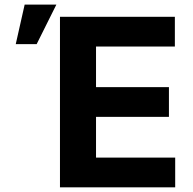

<svg xmlns="http://www.w3.org/2000/svg" viewBox="-20 -799 825 819"><path d="M235.8 0V-727.3H725.9V-600.5H389.6V-427.2H700.6V-300.4H389.6V-126.8H727.3V0ZM47.2 -610.8 85.2 -779.5H220.5L136.4 -610.8Z"/></svg>

Font: Inter Zeller
Style: Bold
Weight: 700
Designer: Rasmus Andersson; Joe Bland
Foundry: zeller
Version: Version 3.015;git-dec3a8cb1